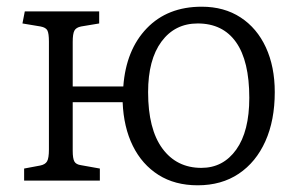

<svg xmlns="http://www.w3.org/2000/svg" viewBox="-20 -539 888 573"><path d="M570 14Q502 14 453 -17Q404 -48 376.5 -103.5Q349 -159 346 -234H197V-89Q197 -66 202 -57Q207 -48 222 -46L278 -36V0H52V-36L100 -45Q115 -48 120.5 -57.5Q126 -67 126 -93V-415Q126 -439 121.5 -448Q117 -457 101 -460L47 -469L54 -505H276V-469L222 -460Q207 -457 202 -447.5Q197 -438 197 -414V-281H348Q356 -390 418 -454.5Q480 -519 582 -519Q649 -519 698 -487Q747 -455 773.5 -397.5Q800 -340 800 -264Q800 -180 772 -117.5Q744 -55 692.5 -20.5Q641 14 570 14ZM581 -38Q646 -38 685 -92.5Q724 -147 724 -247Q724 -357 684.5 -413Q645 -469 570 -469Q502 -469 462 -415Q422 -361 422 -264Q422 -154 464.5 -96Q507 -38 581 -38Z"/></svg>

Font: Literata 12pt Light
Style: Regular
Weight: 300
Designer: Latin by Veronika Burian and Jose Scaglione. Greek by Irene Vlachou. Cyrillic by Vera Evstafieva.
Foundry: TypeTogether
Version: Version 3.002